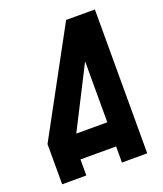

<svg xmlns="http://www.w3.org/2000/svg" viewBox="-120 -634 664 784"><g transform="rotate(-20 212.5 -242.5)"><path d="M384.8 69.8H274.9V0H120.1V69.8H15.1V-105L259.8 -555.2H384.8ZM274.9 -105V-370.1L140.1 -105Z"/></g></svg>

Font: Horta
Style: Regular
Weight: 600
Width: 3
Version: Version 0.11